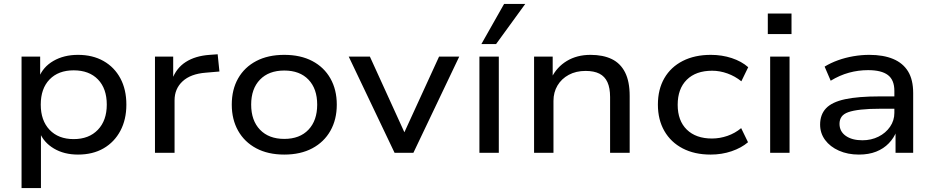

<svg xmlns="http://www.w3.org/2000/svg" viewBox="-20 -780 4768 980"><path d="M90 180V-491H185V-383H178Q199 -438 252.5 -469Q306 -500 378 -500Q453 -500 508.5 -468.5Q564 -437 594.5 -380Q625 -323 625 -246Q625 -170 594.5 -112.5Q564 -55 509 -23Q454 9 378 9Q307 9 255 -22Q203 -53 182 -105H189V180ZM356 -70Q434 -70 479.5 -117.5Q525 -165 525 -246Q525 -328 480 -374.5Q435 -421 356 -421Q278 -421 233 -374.5Q188 -328 188 -246Q188 -165 233 -117.5Q278 -70 356 -70Z M771 0V-491H864V-373H858Q879 -432 928 -463.5Q977 -495 1050 -500L1091 -503L1100 -415L1030 -409Q953 -403 912 -365Q871 -327 871 -268V0Z M1431 9Q1348 9 1288 -23Q1228 -55 1195.5 -112.5Q1163 -170 1163 -246Q1163 -323 1195.5 -380Q1228 -437 1288 -468.5Q1348 -500 1431 -500Q1514 -500 1574 -468.5Q1634 -437 1666.5 -379.5Q1699 -322 1699 -246Q1699 -170 1666.5 -112.5Q1634 -55 1574 -23Q1514 9 1431 9ZM1431 -71Q1510 -71 1554.5 -118Q1599 -165 1599 -246Q1599 -327 1554.5 -373.5Q1510 -420 1431 -420Q1352 -420 1307 -373.5Q1262 -327 1262 -246Q1262 -165 1307 -118Q1352 -71 1431 -71Z M1994 0 1760 -491H1868L2054 -83H2034L2221 -491H2324L2090 0Z M2427 0V-491H2526V0ZM2437 -555 2553 -760H2661L2512 -555Z M2706 0V-491H2801V-383H2795Q2822 -438 2873.5 -469Q2925 -500 2994 -500Q3058 -500 3102.5 -478.5Q3147 -457 3170.5 -410.5Q3194 -364 3194 -290V0H3094V-285Q3094 -331 3080.5 -360.5Q3067 -390 3039.5 -404Q3012 -418 2969 -418Q2920 -418 2883 -398Q2846 -378 2825.5 -343.5Q2805 -309 2805 -265V0Z M3607 9Q3525 9 3464.5 -22.5Q3404 -54 3371 -111.5Q3338 -169 3338 -246Q3338 -324 3371 -381Q3404 -438 3465 -469Q3526 -500 3608 -500Q3665 -500 3715 -483.5Q3765 -467 3799 -437L3764 -365Q3732 -391 3693 -405Q3654 -419 3615 -419Q3532 -419 3485.5 -373Q3439 -327 3439 -245Q3439 -164 3485.5 -118.5Q3532 -73 3614 -73Q3654 -73 3693 -86.5Q3732 -100 3763 -126L3798 -54Q3764 -25 3714 -8Q3664 9 3607 9Z M3899 -606V-711H4020V-606ZM3911 0V-491H4010V0Z M4364 9Q4307 9 4262 -11Q4217 -31 4191.5 -65.5Q4166 -100 4166 -144Q4166 -195 4196 -227Q4226 -259 4293 -273.5Q4360 -288 4472 -288H4560V-225H4475Q4415 -225 4374.5 -220.5Q4334 -216 4310 -207.5Q4286 -199 4275.5 -184Q4265 -169 4265 -148Q4265 -109 4297 -86.5Q4329 -64 4382 -64Q4427 -64 4464 -82.5Q4501 -101 4523 -133Q4545 -165 4545 -204V-316Q4545 -372 4512 -397Q4479 -422 4411 -422Q4361 -422 4313.5 -409Q4266 -396 4220 -368L4189 -440Q4220 -459 4257.5 -472.5Q4295 -486 4336 -493Q4377 -500 4417 -500Q4489 -500 4539 -479Q4589 -458 4615 -415.5Q4641 -373 4641 -305V0H4551V-110H4556Q4543 -76 4516.5 -48.5Q4490 -21 4452 -6Q4414 9 4364 9Z"/></svg>

Font: Nunito Sans 10pt SemiExpanded Medium
Style: Regular
Weight: 500
Width: 6
Designer: Vernon Adams
Foundry: Vernon Adams
Version: Version 3.101;gftools[0.9.27]